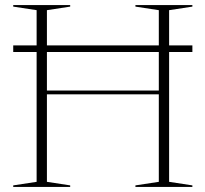

<svg xmlns="http://www.w3.org/2000/svg" viewBox="-20 -735 808 755"><path d="M164.5 -20 256 -6V0H32V-6L124 -20V-530.5H32V-556.5H124V-695L32 -709V-715H256V-709L164.5 -695V-556.5H604.5V-695L512.5 -709V-715H736.5V-709L645 -695V-556.5H736.5V-530.5H645V-20L736.5 -6V0H512.5V-6L604.5 -20V-364H164.5ZM164.5 -379H604.5V-530.5H164.5Z"/></svg>

Font: Newsreader Display ExtraLight
Style: Regular
Weight: 275
Designer: Hugues Gentile
Foundry: Production Type
Version: Version 1.002